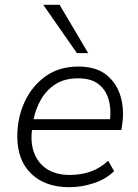

<svg xmlns="http://www.w3.org/2000/svg" viewBox="-20 -771 575 799"><path d="M269 8Q168 8 110 -48Q52 -104 52 -203Q52 -281 82.5 -347Q113 -413 169.5 -453.5Q226 -494 306 -494Q381 -494 424 -458.5Q467 -423 482.5 -367.5Q498 -312 488 -250L485 -230H113Q103 -146 145 -94.5Q187 -43 270 -43Q317 -43 357 -57Q397 -71 430 -102L455 -59Q422 -26 371 -9Q320 8 269 8ZM305 -445Q248 -445 210 -420Q172 -395 150 -356Q128 -317 120 -275H438Q443 -322 431 -360.5Q419 -399 388.5 -422Q358 -445 305 -445ZM300 -550 160 -751H228L347 -550Z"/></svg>

Font: Nunito Sans Light
Style: Italic
Weight: 300
Italic angle: -9°
Designer: Vernon Adams
Foundry: Vernon Adams
Version: Version 3.006; ttfautohint (v1.8.3)